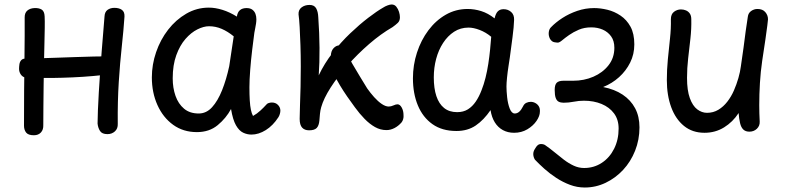

<svg xmlns="http://www.w3.org/2000/svg" viewBox="-20 -583 3515 856"><path d="M459 15Q435 15 426 1Q417 -13 415 -32Q415 -55 416.5 -91Q418 -127 420.5 -171Q423 -215 426.5 -262.5Q430 -310 433.5 -356Q437 -402 440.5 -442Q444 -482 446 -510Q447 -530 459.5 -539Q472 -548 490 -548Q511 -548 523.5 -539Q536 -530 535 -509Q531 -449 523 -376Q515 -303 509.5 -217Q504 -131 505 -31Q506 -10 492.5 2.5Q479 15 459 15ZM131 20Q106 20 96.5 8Q87 -4 87 -23Q87 -104 87.5 -177Q88 -250 89 -312Q90 -374 90 -423.5Q90 -473 90 -506Q90 -526 102 -536Q114 -546 133 -547Q153 -548 165.5 -540.5Q178 -533 179 -510Q180 -491 179.5 -458.5Q179 -426 178 -385Q177 -344 176 -297.5Q175 -251 174.5 -203Q174 -155 173.5 -110Q173 -65 173 -26Q174 -5 162.5 7.5Q151 20 131 20ZM92 -237Q79 -241 72 -252Q65 -263 65 -276Q65 -285 66.5 -296Q68 -307 74.5 -314.5Q81 -322 95 -322Q116 -322 150.5 -323Q185 -324 227.5 -325.5Q270 -327 314 -328.5Q358 -330 398 -331Q438 -332 466 -332Q490 -332 500.5 -321.5Q511 -311 511 -290Q511 -272 501 -263.5Q491 -255 478 -253Q439 -248 394 -244Q349 -240 303 -238Q257 -236 215.5 -235.5Q174 -235 141.5 -235.5Q109 -236 92 -237Z M1101 17Q1082 17 1064 8.5Q1046 0 1032 -24.5Q1018 -49 1010 -97Q988 -56 950.5 -25Q913 6 858 6Q797 6 752 -26.5Q707 -59 682 -114.5Q657 -170 657 -238Q657 -295 676 -350.5Q695 -406 729.5 -450.5Q764 -495 810.5 -522Q857 -549 911 -549Q940 -549 972 -539Q1004 -529 1036 -509Q1039 -529 1050 -538Q1061 -547 1079 -547Q1096 -547 1105.5 -539.5Q1115 -532 1119 -521Q1123 -510 1123 -497Q1123 -488 1121.5 -478Q1120 -468 1118 -458Q1116 -448 1114 -437Q1110 -407 1104.5 -362Q1099 -317 1095.5 -271.5Q1092 -226 1092 -194Q1092 -161 1093.5 -136Q1095 -111 1098.5 -94Q1102 -77 1108 -66Q1126 -76 1141.5 -90.5Q1157 -105 1164 -113Q1170 -121 1177.5 -123.5Q1185 -126 1192 -126Q1209 -126 1219.5 -115Q1230 -104 1230 -90Q1230 -83 1227.5 -74.5Q1225 -66 1221 -60Q1197 -23 1165 -3Q1133 17 1101 17ZM866 -77Q900 -77 925.5 -105Q951 -133 970 -180.5Q989 -228 1002 -288L1022 -421Q995 -443 968 -454.5Q941 -466 912 -466Q888 -466 860 -452Q832 -438 807 -409.5Q782 -381 766 -337Q750 -293 750 -234Q750 -191 762.5 -155.5Q775 -120 800.5 -98.5Q826 -77 866 -77Z M1412 -105Q1408 -91 1406.5 -75.5Q1405 -60 1404 -46Q1402 -23 1392 -12.5Q1382 -2 1358 -2Q1338 -2 1327 -14Q1316 -26 1316 -53Q1316 -77 1317.5 -114Q1319 -151 1320 -196Q1321 -241 1321 -287Q1321 -336 1319.5 -381Q1318 -426 1316 -462Q1314 -498 1311 -519Q1310 -539 1324.5 -550Q1339 -561 1360 -561Q1381 -561 1389.5 -546Q1398 -531 1399 -506Q1404 -437 1404.5 -370Q1405 -303 1401 -247Q1426 -300 1463 -347.5Q1500 -395 1541.5 -434.5Q1583 -474 1621.5 -503.5Q1660 -533 1688 -549Q1697 -555 1708 -559Q1719 -563 1726 -563Q1739 -563 1747 -553Q1755 -543 1759 -530Q1763 -517 1763 -506Q1763 -490 1753.5 -481Q1744 -472 1730 -462Q1678 -432 1626 -387Q1574 -342 1529.5 -291.5Q1485 -241 1454 -192.5Q1423 -144 1412 -105ZM1770 -37Q1756 -21 1738.5 -12Q1721 -3 1703 -3Q1676 -3 1652 -16.5Q1628 -30 1605.5 -53Q1583 -76 1562 -105Q1545 -128 1528 -152.5Q1511 -177 1496 -202Q1481 -227 1470 -250Q1469 -253 1465.5 -267Q1462 -281 1458.5 -299Q1455 -317 1455 -332Q1455 -355 1467 -368Q1479 -381 1495 -381Q1506 -381 1512.5 -373.5Q1519 -366 1523 -357Q1527 -348 1529 -341Q1536 -325 1551 -298.5Q1566 -272 1584 -243Q1602 -214 1617 -189Q1631 -169 1648 -150Q1665 -131 1682 -119.5Q1699 -108 1713 -108Q1723 -108 1734 -113Q1745 -118 1752 -118Q1763 -118 1771 -103.5Q1779 -89 1779 -70Q1780 -61 1777.5 -52Q1775 -43 1770 -37Z M1821 -234Q1821 -293 1839 -348.5Q1857 -404 1890 -448Q1923 -492 1967.5 -517.5Q2012 -543 2065 -543Q2095 -543 2125.5 -533.5Q2156 -524 2185 -501Q2190 -523 2199.5 -532.5Q2209 -542 2225 -542Q2245 -542 2259 -529.5Q2273 -517 2272 -494Q2271 -463 2265 -417.5Q2259 -372 2253 -327Q2251 -313 2247 -287.5Q2243 -262 2240.5 -237Q2238 -212 2238 -197Q2238 -178 2241 -149.5Q2244 -121 2252.5 -99Q2261 -77 2275 -77Q2286 -77 2295 -85Q2304 -93 2312 -109Q2317 -120 2326.5 -124.5Q2336 -129 2346 -129Q2357 -129 2367 -123.5Q2377 -118 2382.5 -108.5Q2388 -99 2387 -85Q2387 -66 2372 -44Q2357 -22 2331 -6.5Q2305 9 2272 9Q2244 9 2222 -3Q2200 -15 2186 -37.5Q2172 -60 2167 -92Q2137 -48 2101 -23.5Q2065 1 2015 1Q1951 1 1908 -29.5Q1865 -60 1843 -113Q1821 -166 1821 -234ZM1914 -238Q1914 -189 1925.5 -154.5Q1937 -120 1960 -101.5Q1983 -83 2018 -83Q2046 -83 2066 -95.5Q2086 -108 2101 -130Q2116 -152 2127 -181Q2137 -206 2144.5 -236Q2152 -266 2157 -298.5Q2162 -331 2165 -362Q2168 -393 2170 -419Q2146 -439 2118.5 -449.5Q2091 -460 2069 -460Q2033 -460 2004.5 -441.5Q1976 -423 1955.5 -391.5Q1935 -360 1924.5 -320.5Q1914 -281 1914 -238Z M2587 253Q2553 253 2521 241Q2489 229 2460 210Q2431 191 2407 169.5Q2383 148 2365 129Q2358 118 2357.5 105Q2357 92 2366 79Q2376 61 2387.5 59.5Q2399 58 2409 63Q2431 78 2452 95.5Q2473 113 2494 129Q2515 145 2537.5 155.5Q2560 166 2584 166Q2628 166 2663 143Q2698 120 2718 80Q2738 40 2738 -10Q2738 -50 2717.5 -77.5Q2697 -105 2662 -119.5Q2627 -134 2583 -134Q2561 -134 2538 -129.5Q2515 -125 2493 -125Q2480 -125 2471 -129.5Q2462 -134 2457.5 -146.5Q2453 -159 2453 -182Q2453 -205 2462 -214Q2471 -223 2492 -223Q2505 -223 2517 -223Q2529 -223 2535 -223Q2584 -223 2625.5 -241Q2667 -259 2693 -292Q2719 -325 2719 -370Q2719 -401 2704.5 -421Q2690 -441 2667 -451Q2644 -461 2616 -461Q2585 -461 2560.5 -450.5Q2536 -440 2517.5 -427Q2499 -414 2486.5 -403.5Q2474 -393 2467 -393Q2461 -393 2450.5 -395Q2440 -397 2432 -410Q2425 -424 2426.5 -438.5Q2428 -453 2436 -461Q2457 -483 2487 -502.5Q2517 -522 2553.5 -534.5Q2590 -547 2629 -547Q2657 -547 2688 -539.5Q2719 -532 2746.5 -513.5Q2774 -495 2791 -464Q2808 -433 2808 -385Q2808 -341 2789.5 -304Q2771 -267 2740 -239Q2709 -211 2669 -195Q2720 -185 2756 -161Q2792 -137 2811.5 -100.5Q2831 -64 2831 -15Q2831 40 2811.5 89Q2792 138 2758 174.5Q2724 211 2680 232Q2636 253 2587 253Z M2971 -497Q2971 -520 2985 -530.5Q2999 -541 3016 -541Q3028 -541 3038.5 -536.5Q3049 -532 3055.5 -522.5Q3062 -513 3062 -497Q3063 -454 3058 -410Q3053 -366 3048 -322.5Q3043 -279 3043 -236Q3043 -180 3055.5 -145.5Q3068 -111 3088.5 -95.5Q3109 -80 3132 -80Q3160 -80 3182.5 -93.5Q3205 -107 3222.5 -129.5Q3240 -152 3252 -179.5Q3264 -207 3272 -235Q3280 -263 3283 -287Q3290 -332 3295 -371Q3300 -410 3304.5 -444Q3309 -478 3314 -508Q3316 -525 3329 -534Q3342 -543 3357 -543Q3380 -543 3392 -529Q3404 -515 3404 -497Q3404 -492 3401 -469.5Q3398 -447 3392.5 -407.5Q3387 -368 3378 -311Q3371 -263 3368 -213Q3365 -163 3365 -114Q3365 -98 3365.5 -78Q3366 -58 3367 -41Q3368 -22 3354.5 -9Q3341 4 3321 4Q3304 4 3294 -5.5Q3284 -15 3279.5 -34Q3275 -53 3273 -79Q3247 -39 3208 -15Q3169 9 3121 9Q3067 9 3029.5 -21.5Q2992 -52 2972.5 -105Q2953 -158 2953 -226Q2953 -272 2957.5 -318.5Q2962 -365 2967 -410.5Q2972 -456 2971 -497Z"/></svg>

Font: Playpen Sans
Style: Regular
Weight: 400
Designer: Laura Meseguer, Veronika Burian, José Scaglione, Kostas Bartsokas, Vera Evstafieva, Tom Grace, Yorlmar Campos
Foundry: TypeTogether
Version: Version 2.000